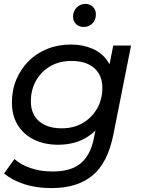

<svg xmlns="http://www.w3.org/2000/svg" viewBox="-20 -763 730 983"><path d="M243 200Q168 200 106 180.5Q44 161 1 125L54 51Q85 80 136.5 97.5Q188 115 250 115Q344 115 394 72.5Q444 30 461 -57L486 -180L516 -279L531 -385L560 -530H651L560 -72Q531 72 453 136Q375 200 243 200ZM277 -22Q208 -22 154.5 -48Q101 -74 71 -122.5Q41 -171 41 -238Q41 -302 63.5 -355.5Q86 -409 126 -449.5Q166 -490 221.5 -512.5Q277 -535 343 -535Q403 -535 452.5 -514Q502 -493 531.5 -449.5Q561 -406 561 -337Q562 -249 528 -177.5Q494 -106 430.5 -64Q367 -22 277 -22ZM296 -106Q357 -106 403.5 -133Q450 -160 477 -207Q504 -254 504 -314Q504 -378 462.5 -414.5Q421 -451 346 -451Q285 -451 238.5 -424.5Q192 -398 165 -351Q138 -304 138 -244Q138 -179 180 -142.5Q222 -106 296 -106ZM409 -625Q385 -625 369.5 -639.5Q354 -654 354 -677Q354 -706 372.5 -724.5Q391 -743 417 -743Q440 -743 455.5 -728Q471 -713 471 -690Q471 -661 453 -643Q435 -625 409 -625Z"/></svg>

Font: Montserrat Thin Medium
Style: Italic
Weight: 500
Italic angle: -11.3°
Version: Version 9.000